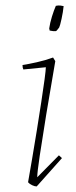

<svg xmlns="http://www.w3.org/2000/svg" viewBox="-20 -664 274 691"><path d="M145 -422 64 -414Q61 -420 61 -430Q81 -433 112.5 -440Q144 -447 171 -457L179 -444Q161 -341 146.5 -252.5Q132 -164 123 -103.5Q114 -43 114 -26L192 -105L203 -95L112 7Q105 7 95.5 2.5Q86 -2 81 -8Q87 -43 95.5 -92Q104 -141 112.5 -194.5Q121 -248 128.5 -296.5Q136 -345 140.5 -379Q145 -413 145 -422ZM159 -554Q158 -555 158 -557.5Q158 -560 157 -561Q160 -582 167 -604.5Q174 -627 181 -643Q190 -645 197.5 -644Q205 -643 209 -642Q207 -621 201.5 -596Q196 -571 193 -565Q191 -563 187 -557.5Q183 -552 181 -552Q172 -551 159 -554Z"/></svg>

Font: Labrada ExtraLight
Style: Italic
Weight: 200
Italic angle: -7°
Designer: Mercedes Jáuregui
Foundry: Omnibus-Type Team
Version: Version 1.000; ttfautohint (v1.8.4.7-5d5b)